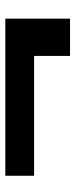

<svg xmlns="http://www.w3.org/2000/svg" viewBox="199 -677 283 721"><g transform="rotate(-90 340.5 -316.5)"><path d="M41 -438V-330H491V-195H631V-438Z"/></g></svg>

Font: Malmofest SemiBold
Style: Regular
Weight: 600
Designer: Jonny Pinhorn (Poppins), Kolossal
Version: Version 1.004;Glyphs 3.1.2 (3151)